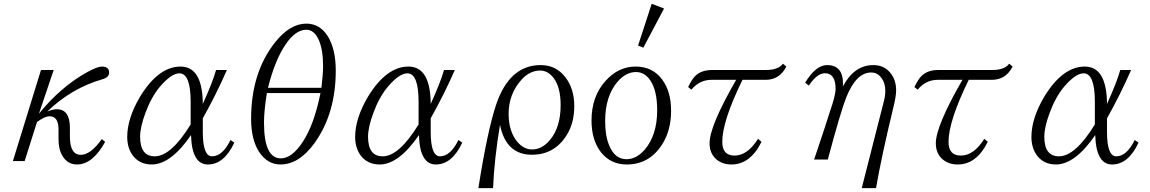

<svg xmlns="http://www.w3.org/2000/svg" viewBox="-20 -850 6056 1011"><path d="M262.7 -481.4 185.1 -251.5Q301.8 -395 441.9 -471.7Q493.7 -499.5 516.1 -499.5Q554.7 -499.5 554.7 -467.3Q554.7 -442.9 519 -432.6Q356.9 -386.2 229 -262.7Q258.8 -274.9 278.8 -274.9Q348.1 -274.9 348.1 -176.8V-130.9Q348.1 -34.7 405.8 -34.7Q457 -34.7 516.1 -117.7L533.7 -103Q467.8 16.1 385.7 16.1Q335.9 16.1 309.1 -28.8Q288.1 -63.5 288.1 -116.7V-168.9Q288.1 -237.8 240.7 -237.8Q215.3 -237.8 174.8 -207.5L109.9 -2H47.9L195.8 -481.4Z M1213.9 -99.1Q1160.2 16.1 1074.7 16.1Q990.2 16.1 985.8 -138.7Q879.4 16.1 778.8 16.1Q714.8 16.1 678.7 -31.7Q649.9 -71.8 649.9 -128.9Q649.9 -226.1 716.8 -339.8Q814 -499.5 930.7 -499.5Q1046.4 -499.5 1047.9 -302.7Q1100.6 -419.4 1117.7 -481.4H1174.8Q1118.7 -353 1047.9 -227.1V-154.8Q1047.9 -26.9 1096.7 -26.9Q1151.4 -26.9 1193.8 -112.8ZM983.9 -194.8V-313.5Q983.9 -463.9 924.8 -463.9Q882.3 -463.9 821.8 -393.1Q775.9 -337.9 745.6 -254.9Q717.8 -180.7 717.8 -129.9Q717.8 -26.9 794.9 -26.9Q880.9 -26.9 983.9 -194.8Z M1593.3 -725.6Q1664.6 -725.6 1707 -657.7Q1748 -589.4 1748 -478.5Q1748 -252.4 1636.2 -96.7Q1554.7 16.1 1457 16.1Q1389.2 16.1 1345.2 -48.8Q1302.2 -114.3 1302.2 -224.1Q1302.2 -470.2 1431.2 -630.4Q1508.3 -725.6 1593.3 -725.6ZM1672.4 -387.7Q1681.2 -458.5 1681.2 -503.4Q1681.2 -588.4 1658.2 -640.6Q1633.8 -693.4 1593.3 -693.4Q1535.6 -693.4 1483.4 -615.2Q1428.2 -534.7 1391.1 -387.7ZM1385.3 -359.9Q1370.1 -266.6 1370.1 -204.1Q1370.1 -16.1 1459 -16.1Q1517.1 -16.1 1574.2 -103Q1634.3 -194.3 1667.5 -359.9Z M2414.1 -99.1Q2360.4 16.1 2274.9 16.1Q2190.4 16.1 2186 -138.7Q2079.6 16.1 1979 16.1Q1915 16.1 1878.9 -31.7Q1850.1 -71.8 1850.1 -128.9Q1850.1 -226.1 1917 -339.8Q2014.2 -499.5 2130.9 -499.5Q2246.6 -499.5 2248 -302.7Q2300.8 -419.4 2317.9 -481.4H2375Q2318.8 -353 2248 -227.1V-154.8Q2248 -26.9 2296.9 -26.9Q2351.6 -26.9 2394 -112.8ZM2184.1 -194.8V-313.5Q2184.1 -463.9 2125 -463.9Q2082.5 -463.9 2022 -393.1Q1976.1 -337.9 1945.8 -254.9Q1918 -180.7 1918 -129.9Q1918 -26.9 1995.1 -26.9Q2081.1 -26.9 2184.1 -194.8Z M2499 140.6Q2546.9 -165.5 2594.2 -304.2Q2664.6 -507.3 2827.1 -507.3Q2907.7 -507.3 2957 -443.4Q3003.9 -382.8 3003.9 -291Q3003.9 -199.7 2961.9 -135.3Q2897.9 -35.2 2780.8 -35.2Q2644.5 -35.2 2612.8 -192.4Q2583 -14.6 2576.2 140.6ZM2824.2 -478.5Q2771 -478.5 2728 -432.6Q2658.2 -356 2658.2 -251Q2658.2 -159.7 2703.1 -104Q2738.3 -63 2781.2 -63Q2835 -63 2877 -114.3Q2932.1 -181.2 2932.1 -296.4Q2932.1 -390.6 2895 -439.5Q2865.2 -478.5 2824.2 -478.5Z M3411.6 -830.1 3476.6 -805.2 3367.7 -599.1 3339.8 -609.9ZM3326.7 -499.5Q3417 -499.5 3467.8 -429.7Q3513.7 -367.2 3513.7 -266.6Q3513.7 -164.1 3466.8 -89.8Q3399.4 16.1 3279.8 16.1Q3196.8 16.1 3145.5 -46.9Q3094.7 -111.3 3094.7 -215.8Q3094.7 -342.8 3168.9 -424.3Q3236.3 -499.5 3326.7 -499.5ZM3328.6 -470.7Q3276.4 -470.7 3232.4 -420.4Q3166.5 -344.2 3166.5 -212.9Q3166.5 -134.3 3187.5 -85Q3217.3 -11.7 3278.3 -11.7Q3330.6 -11.7 3374.5 -61.5Q3440.4 -138.2 3440.4 -269.5Q3440.4 -370.6 3406.2 -423.8Q3376 -470.7 3328.6 -470.7Z M3603.5 -391.6Q3623 -432.1 3640.6 -449.7Q3672.4 -481.4 3729.5 -481.4H4012.7Q4078.6 -481.4 4102.5 -514.6L4120.6 -499.5Q4085 -429.7 4011.7 -429.7H3889.6Q3783.2 -212.4 3783.2 -103Q3783.2 -30.8 3848.1 -30.8Q3916 -30.8 3971.7 -119.1L3989.7 -103Q3930.7 16.1 3831.5 16.1Q3785.6 16.1 3753.4 -9.8Q3716.3 -41 3716.3 -95.7Q3716.3 -186.5 3856.4 -429.7H3726.6Q3663.6 -429.7 3620.6 -377.9Z M4517.6 140.6 4634.8 -319.3Q4641.6 -344.7 4641.6 -371.6Q4641.6 -412.6 4622.6 -437.5Q4602.1 -468.3 4566.9 -468.3Q4488.8 -468.3 4436.5 -338.4Q4405.8 -260.7 4338.9 -9.8H4266.6L4285.6 -65.9Q4297.9 -101.1 4322.3 -176.3Q4339.8 -231.9 4347.7 -255.4Q4379.9 -346.7 4379.9 -381.3Q4379.9 -464.4 4323.7 -464.4Q4282.7 -464.4 4238.8 -399.4L4219.7 -414.6Q4275.4 -507.3 4335 -507.3Q4418.9 -507.3 4418.9 -409.7Q4418.9 -401.4 4418 -394.5Q4478 -507.3 4578.6 -507.3Q4633.8 -507.3 4666.5 -468.3Q4698.7 -431.6 4698.7 -373.5Q4698.7 -342.3 4682.6 -278.3Q4621.6 -25.9 4592.8 140.6Z M4794.9 -391.6Q4814.5 -432.1 4832 -449.7Q4863.8 -481.4 4920.9 -481.4H5204.1Q5270 -481.4 5293.9 -514.6L5312 -499.5Q5276.4 -429.7 5203.1 -429.7H5081.1Q4974.6 -212.4 4974.6 -103Q4974.6 -30.8 5039.6 -30.8Q5107.4 -30.8 5163.1 -119.1L5181.2 -103Q5122.1 16.1 5022.9 16.1Q4977.1 16.1 4944.8 -9.8Q4907.7 -41 4907.7 -95.7Q4907.7 -186.5 5047.9 -429.7H4918Q4855 -429.7 4812 -377.9Z M5975.1 -99.1Q5921.4 16.1 5835.9 16.1Q5751.5 16.1 5747.1 -138.7Q5640.6 16.1 5540 16.1Q5476.1 16.1 5439.9 -31.7Q5411.1 -71.8 5411.1 -128.9Q5411.1 -226.1 5478 -339.8Q5575.2 -499.5 5691.9 -499.5Q5807.6 -499.5 5809.1 -302.7Q5861.8 -419.4 5878.9 -481.4H5936Q5879.9 -353 5809.1 -227.1V-154.8Q5809.1 -26.9 5857.9 -26.9Q5912.6 -26.9 5955.1 -112.8ZM5745.1 -194.8V-313.5Q5745.1 -463.9 5686 -463.9Q5643.6 -463.9 5583 -393.1Q5537.1 -337.9 5506.8 -254.9Q5479 -180.7 5479 -129.9Q5479 -26.9 5556.2 -26.9Q5642.1 -26.9 5745.1 -194.8Z"/></svg>

Font: I.MingCP
Style: Regular
Weight: 400
Designer: I.Font Project
Version: Version 8.000; Sep 06, 2022